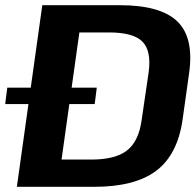

<svg xmlns="http://www.w3.org/2000/svg" viewBox="-32 -720 753 740"><path d="M131 -700H429Q587 -700 651.5 -637.5Q716 -575 697 -439L672 -261Q653 -125 571 -62.5Q489 0 331 0H33ZM172 -105H320Q413 -105 458 -140.5Q503 -176 514 -258L541 -442Q552 -524 517 -559.5Q482 -595 388 -595H240L285 -674L194 -25ZM341 -382 333 -319H-12L-4 -382Z"/></svg>

Font: Pathway Extreme 28pt
Style: Bold Italic
Weight: 700
Italic angle: -8°
Designer: Eduardo Rodriguez Tunni
Foundry: Eduardo Rodriguez Tunni
Version: Version 1.001;gftools[0.9.26]